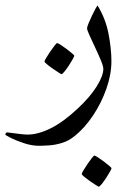

<svg xmlns="http://www.w3.org/2000/svg" viewBox="-97 -264 493 720"><path d="M320.8 -34.7Q320.8 15.1 302 68.6Q283.2 122.1 252.2 168.7Q221.2 215.3 183.6 245.6Q161.1 264.2 135.5 272Q109.9 279.8 86.7 281.2Q63.5 282.7 48.3 282.7Q22.9 282.7 -6.3 273.2Q-35.6 263.7 -56.4 253.2Q-77.1 242.7 -77.1 240.7Q-77.1 238.3 -75 235.4Q-72.8 232.4 -70.8 232.4Q-69.3 232.4 -54.4 234.4Q-39.6 236.3 -21.7 238.5Q-3.9 240.7 5.9 240.7Q46.4 240.7 94.2 216.6Q142.1 192.4 193.8 143.6Q240.7 100.1 265.6 60.1Q290.5 20 290.5 -5.9Q290.5 -15.6 281.2 -37.8Q272 -60.1 260 -85.4Q248 -110.8 238.8 -131.1Q229.5 -151.4 229.5 -157.7Q229.5 -163.1 234.9 -176Q240.2 -189 247.3 -204.1Q254.4 -219.2 260.7 -230.7Q267.1 -242.2 268.6 -243.7Q298.8 -194.8 309.8 -138.2Q320.8 -81.5 320.8 -34.7ZM321.3 366.7Q321.3 369.1 315.2 380.1Q309.1 391.1 300.5 404.1Q292 417 284.2 426.5Q276.4 436 273.4 436Q272 436 262 429.7Q252 423.3 239.7 414.8Q227.5 406.2 218.5 398.7Q209.5 391.1 209.5 388.7Q209.5 385.7 215.8 375Q222.2 364.3 231 351.3Q239.7 338.4 247.3 328.9Q254.9 319.3 256.8 319.3Q259.8 319.3 270 325.9Q280.3 332.5 292 341.3Q303.7 350.1 312.5 357.7Q321.3 365.2 321.3 366.7ZM181.6 -55.2Q181.6 -52.7 175.5 -41.7Q169.4 -30.8 160.9 -17.8Q152.3 -4.9 144.5 4.6Q136.7 14.2 133.8 14.2Q132.3 14.2 122.3 7.8Q112.3 1.5 100.1 -7.1Q87.9 -15.6 78.9 -23.2Q69.8 -30.8 69.8 -33.2Q69.8 -36.1 76.2 -46.9Q82.5 -57.6 91.3 -70.6Q100.1 -83.5 107.7 -93Q115.2 -102.5 117.2 -102.5Q120.1 -102.5 130.4 -95.9Q140.6 -89.4 152.3 -80.6Q164.1 -71.8 172.9 -64.2Q181.6 -56.6 181.6 -55.2Z"/></svg>

Font: Rohingya Solluk
Style: Regular
Weight: 400
Designer: SIL International
Foundry: SIL International
Version: Version 1.001